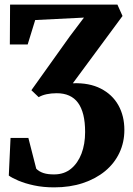

<svg xmlns="http://www.w3.org/2000/svg" viewBox="-20 -563 576 829"><path d="M214 246Q166.5 246 127 237.5Q87.5 229 59.5 217Q31.5 205 18 195L25.5 32.5H102.5L136.5 165.5Q148 177.5 167.2 184Q186.5 190.5 216 190Q257.5 189.5 286.8 165.5Q316 141.5 331.8 100.5Q347.5 59.5 347.5 7Q347.5 -35.5 339.8 -67Q332 -98.5 316.8 -119.2Q301.5 -140 278.5 -150.2Q255.5 -160.5 225 -160.5Q201 -160.5 181.2 -156.2Q161.5 -152 147 -143.5L115.5 -173.5L281 -405.5L342.5 -487L132 -476.5L99.5 -371H22.5L23.5 -543H487L509 -494L294.5 -203.5Q365.5 -206 415.2 -180.5Q465 -155 491 -108.8Q517 -62.5 517 -2Q517 51.5 495.5 97Q474 142.5 433.8 175.8Q393.5 209 337.8 227.5Q282 246 214 246Z"/></svg>

Font: Merriweather 48pt ExtraBold
Style: Regular
Weight: 800
Version: Version 2.100